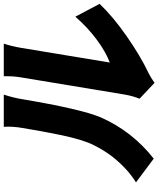

<svg xmlns="http://www.w3.org/2000/svg" viewBox="69 -848 836 1014"><g transform="rotate(-90 487.0 -341.0)"><path d="M591.3 -739H763.5Q749.3 -696 741.5 -649.1L663.7 -179Q721.6 -201 786.6 -249.6Q851.6 -298.3 905.9 -361.2L973.7 -233Q906.6 -162.3 802.6 -89.8Q698.5 -17.4 607.6 25.9Q596.9 30.9 587.9 36.4Q578.8 41.9 570 48.1Q561.1 54.3 556.5 57.2L472.7 -22Q487.2 -57.5 494.7 -100.9L585.6 -649.9Q589.1 -670.8 590.6 -693Q592 -715.2 591.6 -727.3ZM30.9 -40.8Q76.7 -69.2 116.8 -109.6Q157 -149.9 182.7 -187.7Q208.5 -225.5 229 -267Q242.9 -294.7 256.2 -339Q269.5 -383.2 281.4 -440.9Q293.3 -498.6 300.8 -540.3Q308.2 -582 318.2 -641Q327.4 -694.6 324.2 -739H494.3Q477.6 -688.2 470.2 -642Q418.7 -334.5 374.6 -228Q301.5 -61.4 156.2 52.9Z"/></g></svg>

Font: Karasuma Gothic
Style: Italic
Weight: 900
Italic angle: -9.39999°
Designer: Rasmus Andersson / Ryoko Nishizuka
Foundry: Genbu
Version: Version 1.00